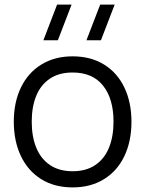

<svg xmlns="http://www.w3.org/2000/svg" viewBox="-20 -800 632 835"><path d="M295.7 15Q216.5 15 158.8 -21.1Q101.2 -57.2 70.6 -121.9Q40 -186.7 40 -270.7Q40 -355.2 71.1 -419.6Q102.2 -484 160.1 -519.5Q218 -555 295.7 -555Q375.2 -555 432.9 -519.1Q490.7 -483.2 521.2 -418.8Q551.7 -354.5 551.7 -270.7Q551.7 -185.7 520.9 -121.1Q490.2 -56.5 432.2 -20.8Q374.3 15 295.7 15ZM295.7 -55.3Q354.2 -55.3 394.1 -82.1Q434 -108.8 453.8 -157.4Q473.7 -206 473.7 -270.7Q473.7 -370.5 428.2 -427.6Q382.7 -484.7 295.7 -484.7Q236.5 -484.7 196.8 -457.8Q157 -431 137.5 -383Q118 -335 118 -270.7Q118 -205 138.2 -156.5Q158.5 -108 198.2 -81.7Q238 -55.3 295.7 -55.3ZM419 -625H356L415.7 -780H478.7ZM231.7 -625H168.7L228.3 -780H291.3Z"/></svg>

Font: Manrope
Style: Regular
Weight: 400
Designer: Mikhail Sharanda
Foundry: Mikhail Sharanda
Version: Version 4.503